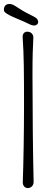

<svg xmlns="http://www.w3.org/2000/svg" viewBox="-23 -956 283 976"><path d="M147.9 -32.2C144.5 -169.9 142.1 -393.1 142.1 -574.7C142.1 -679.7 144 -709 146.5 -764.2C147 -784.7 131.3 -794.9 116.2 -794.9C101.1 -794.9 90.3 -784.7 92.3 -764.2C98.6 -675.3 99.1 -580.1 99.1 -421.9C99.1 -273.4 96.2 -124.5 92.8 -30.3C92.3 -9.8 105 0 118.7 0C132.8 0 148.4 -11.2 147.9 -32.2ZM65.4 -918.5C44.4 -933.1 32.2 -938 17.6 -935.1C2.4 -932.6 -4.9 -917.5 -2.9 -902.8C-0.5 -882.3 70.3 -860.8 120.6 -835.9C129.4 -831.5 143.1 -824.7 154.8 -826.7C164.6 -828.6 173.3 -835.9 170.4 -848.6C166 -873 137.2 -870.6 65.4 -918.5Z"/></svg>

Font: Pompiere 
Style: Regular
Weight: 400
Designer: Karolina Lach
Foundry: Sorkin Type Co.
Version: Version 1.001